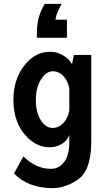

<svg xmlns="http://www.w3.org/2000/svg" viewBox="-20 -847 540 986"><path d="M323.7 -746.1V-653.3H169.4V-677.7Q169.4 -723.6 180.4 -761Q191.4 -798.3 210.4 -827.1H296.9Q284.7 -805.2 276.6 -786.9Q268.6 -768.6 264.6 -746.1ZM358.9 -564.9H448.7V-126Q448.7 -9.8 411.1 43.9Q392.6 70.8 358.4 88.9Q303.7 119.1 249 119.1Q125.5 119.1 51.8 43.9L100.1 -43.9Q164.1 20 241.7 20Q287.6 20 314.5 -22.5Q335.9 -58.1 335.9 -110.8V-153.8Q326.2 -129.9 311 -117.7Q278.3 -90.8 233.9 -90.8Q174.3 -90.8 125 -137.2Q48.8 -209 48.8 -334.5Q48.8 -436.5 103 -508.3Q158.2 -581.1 237.3 -581.1Q277.8 -581.1 312 -557.6Q334.5 -542.5 350.1 -517.1ZM335.9 -278.8V-395Q328.1 -427.7 312.5 -448.2Q287.1 -481 251.5 -481Q220.7 -481 196.3 -447.8Q164.1 -403.8 164.1 -333.5Q164.1 -265.1 193.4 -224.1Q217.3 -189.9 250.5 -189.9Q285.2 -189.9 311.5 -222.7Q329.1 -244.6 335.9 -278.8Z"/></svg>

Font: BIZ UDGothic
Style: Bold
Weight: 700
Monospace: yes
Designer: TypeBank Co., Ltd.
Foundry: Morisawa Inc.
Version: Version 1.05